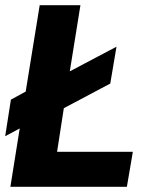

<svg xmlns="http://www.w3.org/2000/svg" viewBox="-23 -720 570 740"><path d="M17 0 53 -225 -3 -195 19 -336 76 -367 130 -700H287L246 -445L426 -540L402 -398L223 -303L197 -135H489L466 0Z"/></svg>

Font: Georama
Style: Bold Italic
Weight: 700
Italic angle: -9°
Designer: Jean-Baptiste Levee
Foundry: Production Type
Version: Version 1.000